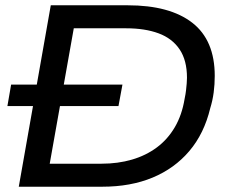

<svg xmlns="http://www.w3.org/2000/svg" viewBox="-20 -706 875 726"><path d="M8 -305 22 -386H443L428 -305ZM51 0 172 -686H463Q622 -686 707 -620Q792 -554 792 -419Q792 -387 788 -356.5Q784 -326 775 -297Q752 -201 696 -135Q640 -69 557 -34.5Q474 0 367 0ZM168 -87H364Q426 -87 479 -102.5Q532 -118 573 -148.5Q614 -179 641 -225Q668 -271 678 -332Q682 -351 683.5 -365Q685 -379 686 -390.5Q687 -402 687 -412Q687 -478 659 -519.5Q631 -561 579.5 -580Q528 -599 457 -599H259Z"/></svg>

Font: Archivo SemiExpanded
Style: Italic
Weight: 400
Width: 6
Italic angle: -10°
Designer: Hector Gatti
Foundry: Omnibus-Type
Version: Version 2.001